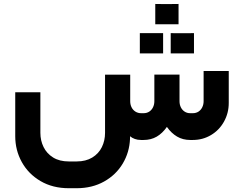

<svg xmlns="http://www.w3.org/2000/svg" viewBox="-20 -721 1257 989"><path d="M719.4 0Q757.7 0 787.2 -17.1Q816.6 -34.2 839.7 -67.3Q862.5 -34.9 892.1 -17.5Q921.8 0 960 0H973Q1024.5 0 1066.9 -25.3Q1109.4 -50.6 1133.8 -94.5Q1158.3 -138.5 1158.3 -190.5V-355.4H1028.8V-199.6Q1028.8 -182.7 1021.8 -168.4Q1014.8 -154.1 1002.3 -146Q989.7 -137.9 973 -137.9H960Q943.7 -137.9 931.2 -146Q918.6 -154.1 911.6 -168.2Q904.7 -182.2 904.7 -199.6V-336.7H775.1V-199.6Q775.1 -182.7 768.2 -168.4Q761.2 -154.1 748.7 -146Q736.1 -137.9 719.4 -137.9H706.8Q690.5 -137.9 677.4 -146.2Q664.4 -154.5 657.5 -168.7Q650.7 -182.8 650.7 -199.6V-336.3H521.1V-36.7Q521.1 3.2 504.7 36.8Q488.2 70.4 455.2 90.5Q422.1 110.6 374.9 110.6H334.3Q286.6 110.6 253.7 90.3Q220.9 69.9 204.5 36.5Q188 3.1 188 -36.7V-245.7H58.5V-19.6Q58.5 52.8 92.4 114Q126.4 175.3 189 211.9Q251.7 248.5 334.3 248.5H374.9Q454.6 248.5 516.1 214.1Q577.6 179.7 612.3 121.5Q647 63.3 649.8 -6.7V-19.2Q660.2 -10.4 674.5 -5.2Q688.7 0 706.8 0ZM820.2 -445.8Q820.2 -477.6 820.2 -498.4Q820.2 -519.2 820.2 -550.2Q792 -550.2 774.7 -550.2Q757.4 -550.2 738.4 -550.2Q723.8 -550.2 700.3 -550.2Q700.3 -519.2 700.3 -498.4Q700.3 -477.6 700.3 -445.8Q700.3 -445.8 722.4 -445.8Q744.5 -445.8 781.3 -445.8Q781.3 -445.8 820.2 -445.8ZM979.2 -445.8Q979.2 -477.6 979.2 -498.4Q979.2 -519.3 979.2 -550.3Q951 -549.9 933.6 -549.9Q916.3 -549.9 897.3 -549.9Q882.8 -550.3 859.3 -550.3Q859.3 -519.3 859.3 -498.4Q859.3 -477.6 859.3 -445.8Q859.3 -445.8 881.3 -445.8Q903.4 -445.8 940.2 -445.8Q940.2 -445.8 979.2 -445.8ZM899.7 -596Q899.7 -627.9 899.7 -648.7Q899.7 -669.6 899.7 -700.6Q871.5 -700.1 854.1 -700.1Q836.8 -700.1 817.9 -700.1Q803.3 -700.6 779.8 -700.6Q779.8 -669.6 779.8 -648.7Q779.8 -627.9 779.8 -596Q779.8 -596 801.8 -596Q823.9 -596 860.8 -596Q860.8 -596 899.7 -596Z"/></svg>

Font: Arad-FD-VF Thin
Style: Regular
Weight: 100
Designer: Mohammad Darvishi
Version: Version 1.010;September 21, 2024;FontCreator 15.0.0.2992 64-